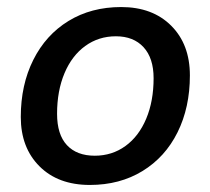

<svg xmlns="http://www.w3.org/2000/svg" viewBox="-20 -515 595 545"><path d="M39 -183Q39 -274 74.5 -345Q110 -416 174.5 -455.5Q239 -495 324 -495Q413 -495 466 -442Q519 -389 519 -301Q519 -210 484 -139.5Q449 -69 384.5 -29.5Q320 10 235 10Q145 10 92 -43Q39 -96 39 -183ZM416 -293Q416 -350 387.5 -381Q359 -412 309 -412Q260 -412 222 -384.5Q184 -357 163 -307Q142 -257 142 -192Q142 -133 170 -103Q198 -73 249 -73Q298 -73 336 -100.5Q374 -128 395 -178Q416 -228 416 -293Z"/></svg>

Font: Niramit Medium
Style: Italic
Weight: 500
Italic angle: -10°
Designer: Katatrad Aksorn Co.,Ltd.
Foundry: Cadson Demak Co.,Ltd.
Version: Version 1.000; ttfautohint (v1.6)